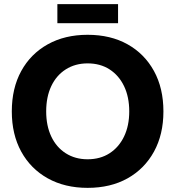

<svg xmlns="http://www.w3.org/2000/svg" viewBox="-20 -890 846 927"><path d="M403 17Q293 17 210.5 -29Q128 -75 82.5 -158Q37 -241 37 -352Q37 -464 82.5 -547Q128 -630 210.5 -676Q293 -722 403 -722Q514 -722 596 -676Q678 -630 723.5 -547Q769 -464 769 -352Q769 -241 723.5 -158Q678 -75 596 -29Q514 17 403 17ZM403 -121Q464 -121 509 -150Q554 -179 579 -231Q604 -283 604 -352Q604 -422 579 -474Q554 -526 509 -555Q464 -584 403 -584Q343 -584 297.5 -555Q252 -526 227.5 -474Q203 -422 203 -352Q203 -283 227.5 -231Q252 -179 297.5 -150Q343 -121 403 -121ZM257 -870H550V-778H257Z"/></svg>

Font: TikTok Sans 24pt
Style: Bold
Weight: 700
Version: Version 4.000